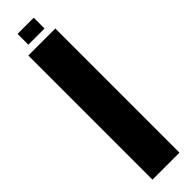

<svg xmlns="http://www.w3.org/2000/svg" viewBox="-283 -799 786 786"><g transform="rotate(-45 109.5 -406.0)"><path d="M187.5 0H31.2V-718.8H187.5ZM62.5 -750V-812.5H156.2V-750Z"/></g></svg>

Font: Signwood
Style: Regular
Weight: 400
Designer: GGBotNet
Foundry: GGBotNet
Version: 0.95